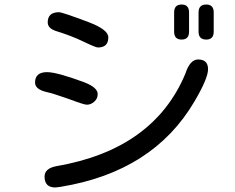

<svg xmlns="http://www.w3.org/2000/svg" viewBox="-20 -804 1040 849"><path d="M892 -784Q925 -784 925 -749V-664Q925 -629 892 -629Q858 -629 858 -664V-749Q858 -784 892 -784ZM188 -485Q232 -485 353 -440Q412 -417 412 -388Q412 -368 397 -354.5Q382 -341 364 -341Q351 -341 285 -366Q215 -391 182 -398Q135 -410 135 -439Q135 -485 188 -485ZM228 -69Q660 -143 800 -479Q820 -541 856 -541Q900 -541 900 -498Q900 -457 839 -354Q657 -45 249 22L225 25Q177 25 177 -23Q177 -59 228 -69ZM241 -750Q255 -750 372 -706Q459 -673 459 -639Q459 -594 413 -594Q403 -594 349 -620Q298 -645 230 -666Q191 -678 191 -705Q191 -750 241 -750ZM750 -749Q750 -784 783 -784Q816 -784 816 -749V-664Q816 -629 783 -629Q750 -629 750 -664Z"/></svg>

Font: 寒蝉全圆体
Style: Regular
Weight: 400
Designer: Warren2060
      Designed by Motoya company      

      [Varela Round]
      Joe Prince(Latin component); Avraham Cornf
Foundry: ChillType
Version: Version 3.200